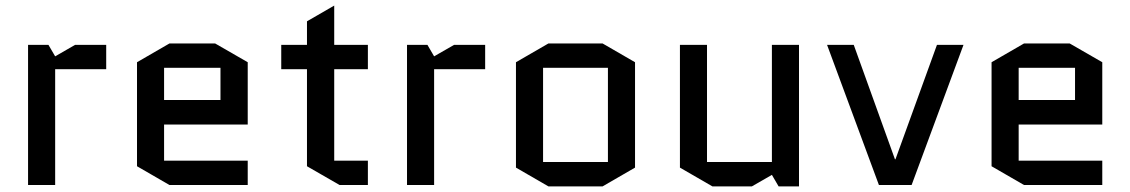

<svg xmlns="http://www.w3.org/2000/svg" viewBox="-20 -660 4032 685"><path d="M358.9 -413.1H176.8V0H80.1V-500H152.8L176.8 -459L248 -500H358.9Z M863.8 -86.9V0H584.5L468.8 -66.9V-438L584.5 -504.9H747.6L863.8 -438V-215.8H565.4V-86.9ZM565.4 -418V-303.2H766.6V-418Z M983.4 -413.1V-500H1075.2V-584L1172.4 -640.1V-500H1292.5V-413.1H1172.4V-86.9H1292.5V0H1191.4L1075.2 -66.9V-413.1Z M1710.9 -413.1H1528.8V0H1432.1V-500H1504.9L1528.8 -459L1600.1 -500H1710.9Z M2245.6 -62 2129.9 4.9H1936.5L1820.8 -62V-438L1936.5 -504.9H2129.9L2245.6 -438ZM1917.5 -418V-82H2148.9V-418Z M2405.8 -62V-500H2502.4V-82H2733.9V-500H2830.6V4.9H2757.8L2733.9 -36.1L2662.6 4.9H2521.5Z M3025.9 -500 3172.9 -91.8H3174.8L3322.8 -500H3417.5L3232.4 0H3115.7L2930.7 -500Z M3912.6 -86.9V0H3633.3L3517.6 -66.9V-438L3633.3 -504.9H3796.4L3912.6 -438V-215.8H3614.3V-86.9ZM3614.3 -418V-303.2H3815.4V-418Z"/></svg>

Font: Quantico
Style: Regular
Weight: 400
Designer: Matt Desmond
Foundry: MADtype
Version: Version 2.002